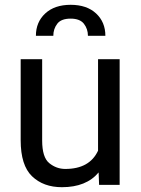

<svg xmlns="http://www.w3.org/2000/svg" viewBox="-20 -777 591 807"><path d="M396.5 0 394.5 -52.2Q342.8 9.8 240.2 9.8Q162.6 9.8 114.7 -36.1Q66.9 -82 66.9 -187.5V-528.3H157.2V-186.5Q157.2 -115.2 187.3 -91.1Q217.3 -66.9 254.4 -66.9Q356.4 -66.9 392.1 -143.6V-528.3H482.9V0ZM422.9 -626.5H349.6Q349.6 -655.3 332.8 -677Q315.9 -698.7 276.9 -698.7Q236.8 -698.7 220.5 -677Q204.1 -655.3 204.1 -626.5H130.9Q130.9 -684.1 170.2 -720.5Q209.5 -756.8 276.9 -756.8Q344.7 -756.8 383.8 -720.5Q422.9 -684.1 422.9 -626.5Z"/></svg>

Font: Roboto21382017
Style: Regular
Weight: 400
Designer: Christian Robertson
Foundry: Google
Version: Version 2.138; 2017